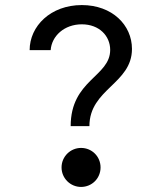

<svg xmlns="http://www.w3.org/2000/svg" viewBox="-20 -730 640 758"><path d="M259 -232H333C333 -379 501 -399 501 -537C501 -631 423 -710 303 -710C180 -710 97 -627 97 -532H180C184 -588 234 -634 303 -634C372 -634 415 -588 415 -533C415 -427 259 -415 259 -232ZM223 -69C223 -26 258 8 300 8C343 8 377 -26 377 -69C377 -112 343 -146 300 -146C258 -146 223 -112 223 -69Z"/></svg>

Font: CommitMono
Style: 400Regular
Weight: 400
Monospace: yes
Designer: Eigil Nikolajsen
Foundry: Eigil Nikolajsen
Version: Version 1.143